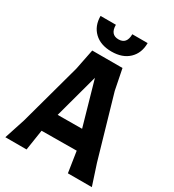

<svg xmlns="http://www.w3.org/2000/svg" viewBox="-225 -1091 1099 1215"><g transform="rotate(30 324.0 -483.0)"><path d="M640 0H465L442 -150V-152L186 -150L163 0H8L57 -150L180 -600L210 -750H431L461 -600L591 -150ZM402 -289 311 -609 224 -288ZM146 -966H258Q258 -894 318 -894Q378 -894 378 -966H490Q490 -893 444 -849Q398 -805 318 -805Q238 -805 192 -849Q146 -893 146 -966Z"/></g></svg>

Font: Farro
Style: Bold
Weight: 700
Designer: Aceler Chua
Foundry: Grayscale Limited
Version: Version 1.101